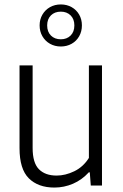

<svg xmlns="http://www.w3.org/2000/svg" viewBox="-20 -836 553 865"><path d="M68 -168.5V-541.5H127V-169.5Q127 -102.5 155.2 -73.8Q183.5 -45 235 -45Q274.5 -45 314.8 -64.5Q355 -84 380.5 -124.5V-541.5H439.5V0H389L384.5 -59.5H380Q349 -25.5 308.8 -8.2Q268.5 9 225 9Q152 9 110 -32.5Q68 -74 68 -168.5ZM158.5 -721.5Q158.5 -748.5 171 -770Q183.5 -791.5 205.2 -803.8Q227 -816 254 -816Q281 -816 302.8 -803.8Q324.5 -791.5 336.8 -770Q349 -748.5 349 -721.5Q349 -694.5 336.8 -672.8Q324.5 -651 302.8 -638.8Q281 -626.5 254 -626.5Q227 -626.5 205.2 -638.8Q183.5 -651 171 -672.8Q158.5 -694.5 158.5 -721.5ZM315 -721.5Q315 -750 298 -766.8Q281 -783.5 254 -783.5Q226.5 -783.5 209.5 -766.8Q192.5 -750 192.5 -721.5Q192.5 -692.5 209.5 -675.8Q226.5 -659 254 -659Q281 -659 298 -675.8Q315 -692.5 315 -721.5Z"/></svg>

Font: Encode Sans Semi Condensed Light
Style: Regular
Weight: 300
Width: 4
Designer: Multiple Designers
Foundry: Impallari Type
Version: Version 2.000